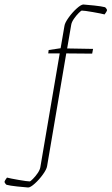

<svg xmlns="http://www.w3.org/2000/svg" viewBox="-43 -657 495 852"><path d="M273 -547 255 -442 370 -440 366 -419 251 -420 166 80Q164 94 147.5 117Q131 140 111.5 157.5Q92 175 82 175Q66 174 33.5 170.5Q1 167 -14 163Q-17 161 -20 156.5Q-23 152 -23 150Q-22 146 -19 141Q-16 136 -12 131Q3 135 40.5 141.5Q78 148 89 148Q92 148 103 137Q114 126 124 111.5Q134 97 136 85L222 -420H171L173 -435L226 -443L243 -542Q245 -556 261.5 -579Q278 -602 297.5 -619.5Q317 -637 327 -637Q343 -636 375.5 -632.5Q408 -629 423 -625Q426 -623 429 -618.5Q432 -614 432 -612Q431 -608 428 -603Q425 -598 421 -593Q406 -597 368.5 -603.5Q331 -610 320 -610Q317 -610 306 -599Q295 -588 285 -573.5Q275 -559 273 -547Z"/></svg>

Font: Grenze Thin
Style: Italic
Weight: 250
Italic angle: -10°
Designer: Renata Polastri
Foundry: Omnibus-Type
Version: Version 1.002; ttfautohint (v1.8)